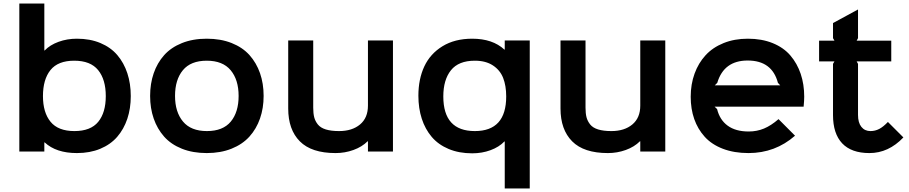

<svg xmlns="http://www.w3.org/2000/svg" viewBox="-20 -860 5163 1091"><path d="M581.1 -314Q581.1 -408.2 537.6 -461.7Q494.1 -515.1 401.9 -515.1Q309.6 -515.1 266.8 -461.9Q224.1 -408.7 224.1 -314Q224.1 -220.7 267.3 -168Q310.5 -115.2 402.8 -115.2Q495.1 -115.2 538.1 -167.7Q581.1 -220.2 581.1 -314ZM723.1 -314Q723.1 -243.7 703.4 -184.8Q683.6 -126 646 -82.5Q608.4 -39.1 549.8 -14.6Q491.2 9.8 417 9.8Q298.8 9.8 233.9 -50.8H231.9V1H89.8V-839.8H231.9V-573.2H233.9Q263.7 -604.5 312.5 -622.3Q361.3 -640.1 417 -640.1Q491.7 -640.1 550.5 -615.5Q609.4 -590.8 646.7 -546.9Q684.1 -502.9 703.6 -443.8Q723.1 -384.8 723.1 -314Z M1335.9 -314.9Q1335.9 -406.7 1290.8 -460.9Q1245.6 -515.1 1154.8 -515.1Q1064 -515.1 1019.3 -461.2Q974.6 -407.2 974.6 -314.9Q974.6 -223.6 1019.8 -169.4Q1064.9 -115.2 1155.8 -115.2Q1246.6 -115.2 1291.3 -168.9Q1335.9 -222.7 1335.9 -314.9ZM1478 -314.9Q1478 -245.6 1457.5 -186.8Q1437 -127.9 1397.5 -84Q1357.9 -40 1295.7 -15.1Q1233.4 9.8 1154.8 9.8Q1075.7 9.8 1013.7 -14.9Q951.7 -39.6 912.6 -83.7Q873.5 -127.9 853.3 -186.5Q833 -245.1 833 -314.9Q833 -384.8 853.3 -443.6Q873.5 -502.4 912.6 -546.4Q951.7 -590.3 1013.7 -615.2Q1075.7 -640.1 1154.8 -640.1Q1233.9 -640.1 1296.1 -615.5Q1358.4 -590.8 1397.7 -546.9Q1437 -502.9 1457.5 -444.1Q1478 -385.3 1478 -314.9Z M2212.9 -629.9V1H2070.8V-57.1H2068.8Q2037.1 -25.4 1988.5 -7.8Q1939.9 9.8 1886.7 9.8Q1750 9.8 1683.8 -56.9Q1617.7 -123.5 1617.7 -243.2V-629.9H1759.8V-248Q1759.8 -215.8 1765.4 -193.8Q1771 -171.9 1786.1 -152.8Q1801.3 -133.8 1831.3 -124.5Q1861.3 -115.2 1906.7 -115.2Q1981 -115.2 2025.9 -152.8Q2070.8 -190.4 2070.8 -259.8V-629.9Z M2856.4 -312Q2856.4 -373 2838.9 -417.5Q2821.3 -461.9 2780.5 -488.5Q2739.7 -515.1 2678.2 -515.1Q2585.9 -515.1 2542.5 -460.9Q2499 -406.7 2499 -312Q2499 -115.2 2678.2 -115.2Q2856.4 -115.2 2856.4 -312ZM2990.2 -629.9V210.9H2848.1V-56.2H2846.2Q2815.9 -24.4 2767.3 -6.6Q2718.8 11.2 2663.1 11.2Q2588.4 11.2 2529.5 -13.4Q2470.7 -38.1 2433.3 -82Q2396 -126 2376.7 -185.3Q2357.4 -244.6 2357.4 -315.9Q2357.4 -410.6 2391.1 -482.7Q2424.8 -554.7 2494.6 -597.4Q2564.5 -640.1 2663.1 -640.1Q2779.3 -640.1 2846.2 -578.1H2848.1V-629.9Z M3760.3 -629.9V1H3618.2V-57.1H3616.2Q3584.5 -25.4 3535.9 -7.8Q3487.3 9.8 3434.1 9.8Q3297.4 9.8 3231.2 -56.9Q3165 -123.5 3165 -243.2V-629.9H3307.1V-248Q3307.1 -215.8 3312.7 -193.8Q3318.4 -171.9 3333.5 -152.8Q3348.6 -133.8 3378.7 -124.5Q3408.7 -115.2 3454.1 -115.2Q3528.3 -115.2 3573.2 -152.8Q3618.2 -190.4 3618.2 -259.8V-629.9Z M4041.5 -375H4413.6L4400.4 -389.2Q4367.2 -516.1 4228.5 -516.1Q4093.3 -516.1 4055.7 -389.2ZM4549.8 -310.1Q4549.8 -289.1 4546.4 -253.9H4040.5L4054.7 -240.2Q4069.8 -178.7 4115 -145.8Q4160.2 -112.8 4234.4 -112.8Q4280.8 -112.8 4321.3 -129.6Q4361.8 -146.5 4403.8 -183.1L4497.6 -88.9Q4384.8 9.8 4233.4 9.8Q4151.4 9.8 4087.6 -14.6Q4023.9 -39.1 3984.4 -82.8Q3944.8 -126.5 3924.8 -183.8Q3904.8 -241.2 3904.8 -310.1Q3904.8 -381.3 3926.8 -441.7Q3948.7 -502 3989.3 -546.1Q4029.8 -590.3 4091.6 -615.2Q4153.3 -640.1 4229.5 -640.1Q4308.6 -640.1 4370.6 -615Q4432.6 -589.8 4471.2 -544.7Q4509.8 -499.5 4529.8 -440.2Q4549.8 -380.9 4549.8 -310.1Z M5025.4 -167 5113.3 -79.1Q5028.8 9.8 4920.4 9.8Q4817.9 9.8 4765.6 -45.4Q4713.4 -100.6 4713.4 -206.1V-497.1L4721.7 -511.2H4634.3V-628.9H4721.7L4713.4 -643.1V-729L4855.5 -806.2V-643.1L4847.7 -628.9H5044.4V-511.2H4847.7L4855.5 -497.1V-207Q4855.5 -163.1 4874.5 -139.2Q4893.6 -115.2 4926.3 -115.2Q4952.6 -115.2 4975.8 -127.2Q4999 -139.2 5025.4 -167Z"/></svg>

Font: Sinkin Sans 600 SemiBold
Style: Regular
Weight: 600
Designer: Keith Bates
Foundry: K-Type
Version: Sinkin Sans (version 1.0)  by Keith Bates   •   © 2014   www